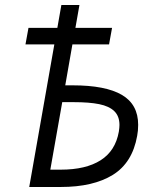

<svg xmlns="http://www.w3.org/2000/svg" viewBox="-20 -745 640 765"><path d="M196.5 -568H81.5L93.5 -634H208.5L224.5 -725H296.5L280.5 -634H426.5L414.5 -568H268.5L240 -405H269Q400.5 -405 465.5 -367Q530.5 -329 530.5 -247.5Q530.5 -224 526.5 -203.5Q507.5 -96.5 429.5 -48.2Q351.5 0 222.5 0H96.5ZM453.5 -220.5Q456 -236.5 456 -247Q456 -282 435.5 -302Q415 -322 375.2 -330Q335.5 -338 273 -338H228L180.5 -69H222Q322 -69 381 -106.5Q440 -144 453.5 -220.5Z"/></svg>

Font: JuliaMono BoldItalic
Style: Regular
Weight: 700
Italic angle: -9°
Monospace: yes
Designer: cormullion
Foundry: corm
Version: Version 0.049; ttfautohint (v1.8.4)